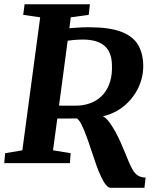

<svg xmlns="http://www.w3.org/2000/svg" viewBox="-24 -763 744 898"><path d="M494 115.5Q483 115.5 471.8 102Q460.5 88.5 449.5 65Q438.5 41.5 427 10.5Q415 -23.5 403.2 -59.5Q391.5 -95.5 379.8 -127.2Q368 -159 357 -180.8Q346 -202.5 335.5 -209Q324 -209 308.8 -208.8Q293.5 -208.5 277 -208.5Q260.5 -208.5 244 -208.5L224 -60L306.5 -46.5L303 0H-4L0 -46.5L80.5 -60L164 -682L84.5 -693.5L91 -743H396.5L391 -693.5L307 -682L300.5 -631Q320 -632.5 342.2 -634Q364.5 -635.5 392.5 -635.5Q487.5 -635.5 542.8 -614.5Q598 -593.5 621.8 -553.2Q645.5 -513 646 -454.5Q646 -400 622.2 -351Q598.5 -302 555.8 -267Q513 -232 457 -219Q471 -213 485.8 -193.5Q500.5 -174 514.5 -148.8Q528.5 -123.5 539.2 -99.5Q550 -75.5 556 -60Q568.5 -30 578.2 -6.5Q588 17 598 33.5Q608 50 622 58.5Q636 67 657 67.5L651.5 115.5ZM252 -269Q267.5 -269 287 -268.8Q306.5 -268.5 322.5 -268.8Q338.5 -269 343 -269Q380 -271.5 409.8 -285.2Q439.5 -299 460 -323Q480.5 -347 491 -381.5Q501.5 -416 499.5 -460.5Q498 -520 464.2 -549Q430.5 -578 363 -578Q356.5 -578 344.2 -577.5Q332 -577 318.2 -575.8Q304.5 -574.5 292.5 -572.5Z"/></svg>

Font: Merriweather Light 18pt
Style: Bold Italic
Weight: 700
Italic angle: -7.8°
Version: Version 2.101